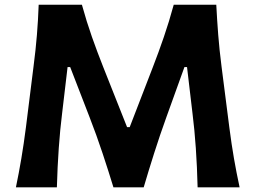

<svg xmlns="http://www.w3.org/2000/svg" viewBox="-20 -804 1096 824"><path d="M48.3 0Q61 -61 71.5 -123.3Q82 -185.5 91.3 -257.8L124 -519.5Q133.3 -590.8 138.4 -653.8Q143.6 -716.8 146 -783.7H331.5Q351.6 -710.9 374.5 -645.8Q397.5 -580.6 423.3 -515.6L525.4 -258.3H536.6L635.7 -515.1Q661.1 -580.6 683.3 -645.5Q705.6 -710.4 725.6 -783.7H908.2Q911.6 -717.8 916.5 -654.8Q921.4 -591.8 930.7 -519L964.4 -255.9Q973.6 -184.6 984.1 -124Q994.6 -63.5 1008.3 0H828.1Q823.7 -178.2 806.2 -316.9L782.7 -516.1H771.5L694.3 -301.8Q666 -223.6 641.4 -146Q616.7 -68.4 596.7 0H466.8Q446.8 -65.9 420.4 -145.5Q394 -225.1 364.3 -301.3L281.2 -516.1H270L246.6 -317.9Q237.8 -248 232.2 -168.2Q226.6 -88.4 224.1 0Z"/></svg>

Font: Pinar-FD SemiBold
Style: Regular
Weight: 600
Designer: Amin Abedi
Version: Version 2.000